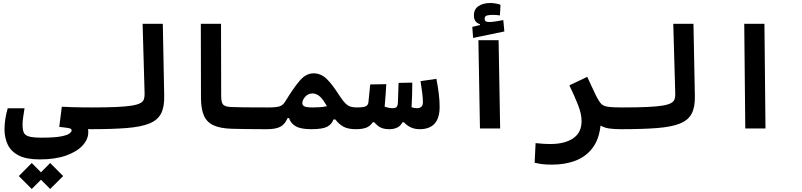

<svg xmlns="http://www.w3.org/2000/svg" viewBox="-20 -851 5313 1272"><path d="M242.7 205.1Q154.8 205.1 104 179Q53.2 152.8 31.5 107.4Q9.8 62 9.8 4.9Q9.8 -26.4 15.4 -63.5Q21 -100.6 31.2 -133.8H142.6Q137.2 -98.1 133.3 -73.7Q129.4 -49.3 129.4 -23.9Q129.4 7.3 137 26.1Q144.5 44.9 171.4 53Q198.2 61 255.9 61Q338.4 61 381.1 53.2Q423.8 45.4 439.2 33.9Q454.6 22.5 454.6 12.7Q454.6 2.4 440.2 -1.2Q425.8 -4.9 372.6 -10.3L389.6 -144Q419.4 -142.1 455.6 -141.1Q491.7 -140.1 526.4 -139.6Q561 -139.2 585.9 -139.2Q612.3 -139.2 624 -117.9Q635.7 -96.7 635.7 -66.9Q635.7 -34.7 621.6 -14.9Q607.4 4.9 580.1 4.9Q571.8 4.9 563 4.4Q564.9 13.7 564.9 24.4Q564.9 71.8 527.1 113Q489.3 154.3 417.2 179.7Q345.2 205.1 242.7 205.1ZM312.5 400.9 251.5 339.8 190.4 400.9 104.5 315.4 190.4 229 251.5 290.5 312.5 229 398.4 315.4Z M580.1 4.9Q565.9 4.9 558.8 -12.5Q551.8 -29.8 551.8 -70.8Q551.8 -110.4 561.5 -124.8Q571.3 -139.2 585.9 -139.2Q685.1 -139.2 750 -142.1Q814.9 -145 853.3 -151.4Q891.6 -157.7 909.9 -168Q928.2 -178.2 933.3 -193.6Q938.5 -209 938 -229.5L924.8 -693.4H1058.6L1067.9 -213.4Q1069.3 -141.6 1046.6 -98.1Q1023.9 -54.7 968.8 -32.5Q913.6 -10.3 818.6 -2.7Q723.6 4.9 580.1 4.9Z M1752 4.9Q1718.8 4.9 1677 4.6Q1635.3 4.4 1592.5 3.7Q1549.8 2.9 1513.7 2Q1438.5 -0.5 1394.3 -21Q1350.1 -41.5 1331.1 -84.7Q1312 -127.9 1311.5 -198.2L1310.5 -693.4H1444.3L1445.3 -215.3Q1445.3 -171.4 1458.5 -157.7Q1471.7 -144 1509.8 -142.1Q1542.5 -140.6 1585.7 -140.1Q1628.9 -139.6 1674.1 -139.4Q1719.2 -139.2 1757.8 -139.2Q1774.9 -139.2 1783.4 -117.7Q1792 -96.2 1792 -63.5Q1792 -38.6 1782.7 -16.8Q1773.4 4.9 1752 4.9Z M1749 4.9Q1735.8 4.9 1729.7 -9.3Q1723.6 -23.4 1723.6 -56.2Q1723.6 -69.8 1727.3 -89.4Q1731 -108.9 1738.8 -124Q1746.6 -139.2 1757.8 -139.2Q1810.1 -139.2 1832.3 -146.5Q1854.5 -153.8 1869.1 -177.7Q1927.2 -272.9 1968 -319.1Q2008.8 -365.2 2057.6 -365.2Q2105.5 -365.2 2143.3 -329.1Q2181.2 -293 2230 -215.8Q2251.5 -182.6 2268.6 -166Q2285.6 -149.4 2303.2 -144.3Q2320.8 -139.2 2343.8 -139.2Q2380.4 -139.2 2380.4 -65.9Q2380.4 -24.4 2367.9 -9.8Q2355.5 4.9 2337.9 4.9Q2286.1 4.9 2255.9 -11.5Q2225.6 -27.8 2201.7 -59.6H2189Q2177.7 -26.9 2146.7 -11Q2115.7 4.9 2042 4.9Q1971.7 4.9 1938.2 -15.1Q1904.8 -35.2 1895 -68.8H1885.3Q1867.2 -25.9 1835.7 -10.5Q1804.2 4.9 1749 4.9ZM2146 -147.5Q2142.1 -154.3 2138.7 -159.7Q2113.8 -201.7 2092.8 -216.8Q2071.8 -231.9 2050.3 -231.9Q2021.5 -231.9 2002.2 -210.2Q1982.9 -188.5 1982.9 -167Q1982.9 -154.8 1995.1 -147Q2007.3 -139.2 2053.2 -139.2Q2080.1 -139.2 2102.1 -140.9Q2124 -142.6 2146 -147.5Z M2337.9 4.9 2343.8 -139.2Q2388.7 -139.2 2403.8 -147Q2418.9 -154.8 2420.9 -174.3L2432.6 -291.5L2539.1 -293.5Q2537.1 -256.3 2534.4 -219Q2531.7 -181.6 2528.3 -144.5Q2555.7 -134.3 2582.5 -134.3Q2601.1 -134.3 2608.4 -143.3Q2615.7 -152.3 2616.2 -174.8Q2617.2 -206.5 2618.4 -238.3Q2619.6 -270 2620.6 -301.8L2711.4 -303.7Q2711.4 -262.7 2710.2 -222.2Q2709 -181.6 2706.5 -140.6Q2724.6 -134.3 2741.7 -134.3Q2781.7 -134.3 2781.7 -173.3Q2781.7 -200.7 2777.3 -234.9Q2772.9 -269 2766.1 -313.5L2871.1 -328.6Q2880.9 -279.3 2886.7 -232.4Q2892.6 -185.5 2892.6 -143.6Q2892.6 4.9 2760.3 4.9Q2697.3 4.9 2656.2 -41H2646.5Q2633.8 -16.1 2610.8 -5.6Q2587.9 4.9 2561 4.9Q2526.9 4.9 2504.9 -4.6Q2482.9 -14.2 2459.5 -41H2449.7Q2431.6 -14.2 2405 -4.6Q2378.4 4.9 2337.9 4.9Z M3159.7 0 3149.4 -584.5H3283.2L3293.5 0ZM3114.3 -599.6 3108.9 -672.9 3159.7 -685.1V-690.9Q3119.6 -703.1 3119.6 -748.5Q3119.6 -790.5 3150.4 -810.8Q3181.2 -831.1 3229 -831.1Q3246.1 -831.1 3264.9 -827.6Q3283.7 -824.2 3295.9 -819.3L3292 -749Q3265.6 -752.4 3246.1 -752.4Q3217.8 -752.4 3204.3 -747.8Q3190.9 -743.2 3190.9 -727.5Q3190.9 -713.9 3198.5 -709.5Q3206.1 -705.1 3222.2 -705.1Q3237.8 -705.1 3265.1 -709.5Q3292.5 -713.9 3314.5 -717.8L3321.3 -642.6Z M3958.5 -19Q3948.7 72.3 3905.5 129.4Q3862.3 186.5 3793.5 213.1Q3724.6 239.7 3637.7 239.7Q3598.6 239.7 3574 236.6Q3549.3 233.4 3522 227.1L3528.3 97.2Q3556.2 99.6 3575.7 101.3Q3595.2 103 3627.9 103Q3721.7 103 3777.3 65.2Q3833 27.3 3833 -48.8Q3833 -95.2 3810.5 -153.3Q3788.1 -211.4 3752 -285.6L3870.6 -341.8Q3893.1 -294.4 3906.2 -264.9Q3919.4 -235.4 3929.4 -215.8Q3939.5 -196.3 3951.2 -178.2Q3961.9 -161.6 3976.3 -153.3Q3990.7 -145 4019.3 -142.1Q4047.9 -139.2 4101.6 -139.2Q4138.2 -139.2 4138.2 -75.7Q4138.2 -34.2 4125.7 -14.6Q4113.3 4.9 4095.7 4.9Q4046.9 4.9 4015.6 0.2Q3984.4 -4.4 3958.5 -19Z M4095.7 4.9Q4081.5 4.9 4074.5 -12.5Q4067.4 -29.8 4067.4 -70.8Q4067.4 -110.4 4077.1 -124.8Q4086.9 -139.2 4101.6 -139.2Q4200.7 -139.2 4265.6 -142.1Q4330.6 -145 4368.9 -151.4Q4407.2 -157.7 4425.5 -168Q4443.8 -178.2 4449 -193.6Q4454.1 -209 4453.6 -229.5L4440.4 -693.4H4574.2L4583.5 -213.4Q4585 -141.6 4562.3 -98.1Q4539.6 -54.7 4484.4 -32.5Q4429.2 -10.3 4334.2 -2.7Q4239.3 4.9 4095.7 4.9Z M4917.5 0 4910.6 -693.4H5044.4L5051.3 0Z"/></svg>

Font: Cascadia Mono
Style: Bold
Weight: 700
Monospace: yes
Designer: Aaron Bell
Foundry: Saja Typeworks
Version: Version 2404.023; ttfautohint (v1.8.4)